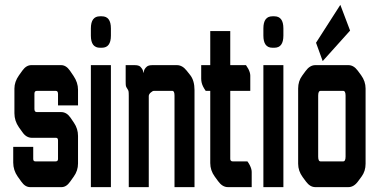

<svg xmlns="http://www.w3.org/2000/svg" viewBox="-20 -767 1534 787"><path d="M230.5 -307.6Q252.9 -307.6 268.6 -285.2L283.2 -263.7Q299.8 -239.3 299.8 -210V-96.7Q299.8 -67.4 282.2 -43L267.6 -22.5Q252 0 232.4 0H103.5Q83 0 67.4 -22.5L52.7 -43Q34.2 -69.3 34.2 -100.6V-165H116.2Q116.2 -165 116.2 -115.2Q116.2 -105.5 125 -105.5Q125 -105.5 208 -105.5Q217.8 -105.5 217.8 -115.2V-191.4Q217.8 -202.1 210 -202.1H111.3Q87.9 -202.1 72.3 -224.6L57.6 -245.1Q39.1 -271.5 39.1 -302.7V-404.3Q39.1 -431.6 57.6 -458L72.3 -478.5Q87.9 -500 108.4 -500H230.5Q251 -500 266.6 -477.5L281.2 -456.1Q299.8 -428.7 299.8 -399.4V-335H217.8V-381.8Q217.8 -394.5 209 -394.5H130.9Q121.1 -394.5 121.1 -382.8V-320.3Q121.1 -307.6 130.9 -307.6Z M434.6 0H352.5V-500H434.6ZM397.5 -700.2Q434.6 -700.2 434.6 -650.4V-621.1Q434.6 -571.3 397.5 -571.3H389.6Q352.5 -571.3 352.5 -621.1V-650.4Q352.5 -700.2 389.6 -700.2Z M705.1 -500Q727.5 -500 745.1 -477.5L759.8 -459Q777.3 -436.5 777.3 -397.5V0H695.3V-375Q695.3 -394.5 686.5 -394.5H610.4Q605.5 -394.5 596.7 -386.7Q589.8 -379.9 589.8 -373V0H507.8V-374Q507.8 -388.7 506.8 -393.1Q505.9 -397.5 501.5 -403.8Q497.1 -410.2 496.1 -414.6Q495.1 -418.9 495.1 -433.6V-500H531.2Q547.9 -500 554.7 -494.1Q567.4 -481.4 567.4 -469.7H569.3Q569.3 -483.4 582 -494.1Q588.9 -500 605.5 -500Z M923.8 -639.6V-500H988.3Q992.2 -494.1 998 -484.4Q1005.9 -468.8 1005.9 -457V-394.5H923.8V-115.2Q923.8 -111.3 926.3 -108.4Q928.7 -105.5 933.6 -105.5H994.1Q1000 -97.7 1003.9 -89.8Q1011.7 -74.2 1011.7 -62.5V0H914.1Q891.6 0 874 -24.4L860.4 -43Q841.8 -68.4 841.8 -98.6V-394.5H823.2Q816.4 -404.3 812.5 -412.1Q804.7 -427.7 804.7 -444.3V-500H841.8V-639.6Z M1141.6 0H1059.6V-500H1141.6ZM1104.5 -700.2Q1141.6 -700.2 1141.6 -650.4V-621.1Q1141.6 -571.3 1104.5 -571.3H1096.7Q1059.6 -571.3 1059.6 -621.1V-650.4Q1059.6 -700.2 1096.7 -700.2Z M1202.1 -95.7V-404.3Q1202.1 -434.6 1218.8 -457L1232.4 -475.6Q1250 -500 1272.5 -500H1408.2Q1429.7 -500 1446.3 -477.5L1460 -459Q1478.5 -433.6 1478.5 -404.3V-95.7Q1478.5 -65.4 1461.9 -43L1448.2 -24.4Q1430.7 0 1408.2 0H1272.5Q1251 0 1234.4 -22.5L1220.7 -41Q1202.1 -66.4 1202.1 -95.7ZM1284.2 -375V-125Q1284.2 -105.5 1293.9 -105.5H1386.7Q1396.5 -105.5 1396.5 -125V-375Q1396.5 -394.5 1386.7 -394.5H1293.9Q1284.2 -394.5 1284.2 -375ZM1415 -641.6 1302.7 -516.6 1275.4 -591.8 1375 -747.1Z"/></svg>

Font: Vancouver Drive
Style: Bold
Weight: 700
Designer: Valery Zaveryaev
Foundry: Cyreal (www.cyreal.org)
Version: Version 1.01